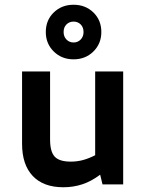

<svg xmlns="http://www.w3.org/2000/svg" viewBox="-20 -777 620 809"><path d="M247 12Q163 12 118 -35.5Q73 -83 73 -171V-476H191V-189Q191 -138 210.5 -117Q230 -96 278 -96Q306 -96 331 -103Q356 -110 381 -123V-476H499V0H412L402 -41Q365 -13 327 -0.5Q289 12 247 12ZM290 -527Q240 -527 206.5 -560Q173 -593 173 -642Q173 -692 206.5 -724.5Q240 -757 290 -757Q340 -757 373.5 -724.5Q407 -692 407 -642Q407 -593 373.5 -560Q340 -527 290 -527ZM290 -598Q308 -598 320 -610.5Q332 -623 332 -642Q332 -662 320 -674Q308 -686 290 -686Q272 -686 260 -674Q248 -662 248 -642Q248 -623 260 -610.5Q272 -598 290 -598Z"/></svg>

Font: Sometype Mono
Style: Bold
Weight: 700
Monospace: yes
Designer: Ryoichi Tsunekawa
Foundry: Dharma Type
Version: Version 1.000; ttfautohint (v1.8.3)